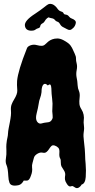

<svg xmlns="http://www.w3.org/2000/svg" viewBox="-20 -938 485 982"><path d="M397.5 5.9Q391.6 16.6 381.8 22Q372.1 27.3 362.3 20Q352.5 12.7 348.1 13.7Q343.8 14.6 339.8 15.6Q331.1 16.6 322.3 2.9Q313.5 -10.7 312.5 -19Q311.5 -27.3 312.5 -35.2Q316.4 -52.7 307.1 -66.4Q297.9 -80.1 294.4 -86.9Q291 -93.8 291 -106.9Q291 -120.1 289.6 -123.5Q288.1 -127 287.1 -128.9Q282.2 -137.7 283.7 -156.2Q285.2 -174.8 278.3 -182.1Q271.5 -189.5 260.3 -193.4Q249 -197.3 242.7 -190.9Q236.3 -184.6 231 -175.8Q225.6 -167 217.8 -160.6Q210 -154.3 197.8 -157.2Q185.5 -160.2 170.9 -151.4Q156.2 -142.6 153.3 -130.4Q150.4 -118.2 146.5 -105.5Q142.6 -92.8 144 -82Q145.5 -71.3 144 -61Q142.6 -50.8 138.7 -41Q130.9 -16.6 120.1 -14.6Q111.3 -13.7 101.6 -14.6Q90.8 4.9 76.2 8.8Q36.1 17.6 28.3 -3.9Q23.4 -16.6 22.5 -37.1Q20.5 -78.1 13.7 -92.8Q6.8 -107.4 10.3 -127.9Q13.7 -148.4 12.7 -168.9Q11.7 -189.5 12.7 -200.2Q13.7 -210.9 15.1 -219.7Q16.6 -228.5 18.6 -236.8Q20.5 -245.1 21 -256.3Q21.5 -267.6 24.4 -282.2Q27.3 -296.9 30.3 -312.5Q38.1 -351.6 36.1 -371.1Q34.2 -390.6 39.6 -404.3Q44.9 -418 51.8 -428.7Q69.3 -457 68.4 -475.1Q67.4 -493.2 66.9 -503.4Q66.4 -513.7 67.4 -524.4Q72.3 -577.1 117.2 -689.5Q120.1 -700.2 135.7 -706.1Q151.4 -711.9 167.5 -707.5Q183.6 -703.1 193.8 -703.6Q204.1 -704.1 211.4 -711.4Q218.8 -718.8 227.1 -725.6Q235.4 -732.4 247.1 -736.8Q258.8 -741.2 273.4 -741.2Q288.1 -741.2 304.7 -732.4Q332 -717.8 340.8 -705.1Q349.6 -692.4 352.5 -684.6Q355.5 -676.8 362.3 -663.1Q369.1 -649.4 368.7 -638.7Q368.2 -627.9 372.1 -613.3Q376 -598.6 372.1 -579.1Q368.2 -559.6 372.1 -540.5Q376 -521.5 376 -514.6Q376 -507.8 377 -502Q377.9 -485.4 383.8 -472.7Q389.6 -459 387.2 -439Q384.8 -418.9 386.2 -405.8Q387.7 -392.6 396.5 -378.9Q413.1 -352.5 408.2 -320.3Q407.2 -311.5 408.7 -301.3Q410.2 -291 410.2 -282.7Q410.2 -274.4 408.2 -261.7Q405.3 -243.2 409.2 -216.8Q415 -168 415 -151.4Q415 -134.8 416 -123.5Q417 -112.3 418 -99.6Q420.9 -66.4 418.5 -32.7Q416 1 397.5 5.9ZM241.2 -497.1Q238.3 -512.7 224.6 -501Q209 -516.6 199.2 -502Q192.4 -491.2 192.4 -466.8Q190.4 -450.2 185.1 -436.5Q179.7 -422.9 177.7 -406.2Q174.8 -386.7 167.5 -358.4Q160.2 -330.1 169.4 -316.4Q178.7 -302.7 192.4 -306.6Q206.1 -310.5 212.9 -311Q219.7 -311.5 224.6 -312.5Q236.3 -313.5 242.7 -321.8Q249 -330.1 249.5 -336.4Q250 -342.8 249 -349.6Q246.1 -369.1 248 -387.7Q250 -406.2 246.6 -433.6Q243.2 -460.9 243.2 -474.1Q243.2 -487.3 241.2 -497.1ZM107.4 -806.6Q103.5 -832 160.2 -868.2Q189.5 -887.7 205.1 -900.4Q220.7 -913.1 226.6 -916Q236.3 -920.9 251 -915Q264.6 -907.2 272.9 -895Q281.2 -882.8 291 -879.9Q300.8 -877 302.7 -874Q304.7 -871.1 306.2 -868.2Q307.6 -865.2 310.5 -864.7Q313.5 -864.3 316.4 -863.3Q326.2 -862.3 332.5 -854Q338.9 -845.7 345.7 -843.8Q370.1 -835 367.7 -820.3Q365.2 -805.7 355 -795.4Q344.7 -785.2 337.4 -784.7Q330.1 -784.2 322.3 -789.1Q314.5 -793.9 303.7 -798.8Q293 -803.7 287.1 -814.5Q281.2 -825.2 273.4 -827.1Q265.6 -829.1 260.7 -835.9Q255.9 -842.8 244.6 -844.7Q233.4 -846.7 230.5 -848.6Q227.5 -850.6 220.2 -844.2Q212.9 -837.9 209 -830.1Q205.1 -822.3 196.3 -817.9Q187.5 -813.5 186 -804.7Q184.6 -795.9 176.3 -793.9Q168 -792 160.6 -786.1Q153.3 -780.3 135.7 -781.2Q110.4 -783.2 107.4 -806.6Z"/></svg>

Font: Creepster Caps
Style: Regular
Weight: 400
Designer: Font Diner, Inc
Foundry: Font Diner, Inc
Version: Version 1.000